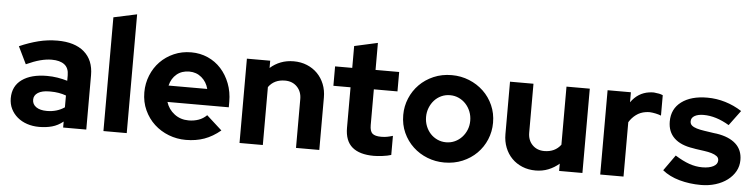

<svg xmlns="http://www.w3.org/2000/svg" viewBox="-45 -953 4647 1182"><g transform="rotate(5 2278.0 -362.0)"><path d="M220 9Q180 9 145.5 -2.5Q111 -14 85.5 -35.5Q60 -57 45.5 -86.5Q31 -116 31 -152Q31 -227 87.5 -267.5Q144 -308 242 -308Q275 -308 306.5 -303Q338 -298 368 -289V-323Q368 -368 340.5 -389Q313 -410 262 -410Q229 -410 191 -400Q153 -390 105 -368Q92 -395 79 -421.5Q66 -448 53 -475Q112 -501 169.5 -515.5Q227 -530 287 -530Q394 -530 452.5 -479.5Q511 -429 511 -336V0H368V-37Q336 -11 299.5 -1Q263 9 220 9ZM169 -155Q169 -126 193 -109.5Q217 -93 259 -93Q321 -93 368 -125V-198Q324 -214 273 -214H264Q219 -214 194 -198Q169 -182 169 -155Z M761 -734V0H617V-703Z M1340 -67Q1292 -27 1240.5 -8.5Q1189 10 1126 10Q1071 10 1020.5 -9.5Q970 -29 931.5 -64.5Q893 -100 870 -150Q847 -200 847 -260Q847 -315 867 -364.5Q887 -414 922.5 -450.5Q958 -487 1007 -508.5Q1056 -530 1114 -530Q1169 -530 1216.5 -509Q1264 -488 1298.5 -450Q1333 -412 1353 -360Q1373 -308 1373 -247V-213H994Q1008 -168 1045.5 -139.5Q1083 -111 1133 -111Q1166 -111 1194.5 -121Q1223 -131 1245 -153Q1269 -131 1292.5 -110Q1316 -89 1340 -67ZM1112 -411Q1066 -411 1034.5 -385Q1003 -359 992 -314H1231Q1220 -357 1188 -384Q1156 -411 1112 -411Z M1458 0V-521H1602V-476Q1631 -502 1667.5 -516Q1704 -530 1747 -530Q1792 -530 1829.5 -514.5Q1867 -499 1894 -471.5Q1921 -444 1936 -406.5Q1951 -369 1951 -324V0H1807V-302Q1807 -348 1778.5 -377.5Q1750 -407 1704 -407Q1637 -407 1602 -358V0Z M2109 -151V-401H2003V-521H2109V-656Q2145 -664 2181 -672Q2217 -680 2253 -688V-521H2399V-401H2253V-180Q2253 -142 2269 -128Q2285 -114 2323 -114Q2343 -114 2359 -117Q2375 -120 2395 -126V-8Q2374 -1 2342 3Q2310 7 2288 7Q2200 7 2154.5 -31.5Q2109 -70 2109 -151Z M2447 -260Q2447 -314 2467.5 -363Q2488 -412 2524.5 -449Q2561 -486 2612 -508Q2663 -530 2724 -530Q2781 -530 2831.5 -509.5Q2882 -489 2920 -453Q2958 -417 2980 -367.5Q3002 -318 3002 -260Q3002 -205 2981.5 -156Q2961 -107 2924 -70Q2887 -33 2836 -11.5Q2785 10 2724 10Q2669 10 2619 -9.5Q2569 -29 2530.5 -65Q2492 -101 2469.5 -150.5Q2447 -200 2447 -260ZM2724 -115Q2753 -115 2778 -126.5Q2803 -138 2821.5 -158Q2840 -178 2850.5 -204Q2861 -230 2861 -260Q2861 -290 2850.5 -316.5Q2840 -343 2821.5 -363Q2803 -383 2778 -394.5Q2753 -406 2724 -406Q2695 -406 2670 -394.5Q2645 -383 2627 -363Q2609 -343 2598.5 -316.5Q2588 -290 2588 -260Q2588 -230 2598.5 -203.5Q2609 -177 2627 -157.5Q2645 -138 2670 -126.5Q2695 -115 2724 -115Z M3229 -521V-219Q3229 -172 3257.5 -143Q3286 -114 3331 -114Q3397 -114 3433 -162V-521H3577V0H3433V-45Q3403 -19 3366.5 -4.5Q3330 10 3288 10Q3243 10 3205.5 -5.5Q3168 -21 3141 -48.5Q3114 -76 3099 -114Q3084 -152 3084 -197V-521Z M3687 0V-521H3831V-459Q3874 -520 3943 -530Q3951 -531 3957.5 -531.5Q3964 -532 3972 -532Q3992 -530 4004.5 -527.5Q4017 -525 4028 -520V-394Q4013 -400 3994 -404Q3975 -408 3958 -409Q3951 -409 3945 -408.5Q3939 -408 3932 -407Q3899 -402 3873.5 -383Q3848 -364 3831 -336V0Z M4071 -60Q4088 -84 4105.5 -108.5Q4123 -133 4140 -157Q4188 -127 4228 -113Q4268 -99 4309 -99Q4351 -99 4377 -112.5Q4403 -126 4403 -150Q4403 -166 4390.5 -175.5Q4378 -185 4358 -191Q4338 -197 4312 -200.5Q4286 -204 4259 -208L4243 -211Q4166 -222 4125.5 -260.5Q4085 -299 4085 -363Q4085 -441 4144 -485Q4203 -529 4303 -529Q4360 -529 4414.5 -512.5Q4469 -496 4517 -465L4448 -372Q4366 -421 4290 -421Q4255 -421 4234 -409Q4213 -397 4213 -375Q4213 -359 4224 -349.5Q4235 -340 4255 -334Q4275 -328 4302.5 -324Q4330 -320 4363 -315L4380 -313Q4457 -301 4498 -263.5Q4539 -226 4539 -164Q4539 -126 4521.5 -94.5Q4504 -63 4473 -39.5Q4442 -16 4400 -3Q4358 10 4310 10Q4239 10 4176.5 -7.5Q4114 -25 4071 -60Z"/></g></svg>

Font: Rosa Sans
Style: Bold
Weight: 700
Designer: Pentagram / MCKL
Foundry: Pentagram / MCKL
Version: Version 1.005;September 16, 2019;FontCreator 11.5.0.2425 64-